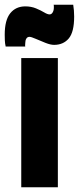

<svg xmlns="http://www.w3.org/2000/svg" viewBox="-67 -793 334 813"><path d="M23 0V-547H178V0ZM-43 -596Q-46 -609 -46.5 -622Q-47 -635 -47 -646Q-47 -708 -23.5 -737Q0 -766 40 -766Q65 -766 85.5 -757.5Q106 -749 120 -740.5Q134 -732 143 -732Q151 -732 156 -740.5Q161 -749 161 -760Q161 -762 161 -766.5Q161 -771 160 -773H243Q247 -749 247 -723Q247 -657 224 -630Q201 -603 162 -603Q147 -603 125.5 -611.5Q104 -620 84.5 -628.5Q65 -637 58 -637Q49 -637 44.5 -629.5Q40 -622 40 -611Q40 -607 39.5 -603Q39 -599 40 -596Z"/></svg>

Font: Georama ExtraCondensed ExtraBold
Style: Regular
Weight: 800
Width: 2
Designer: Jean-Baptiste Levee
Foundry: Production Type
Version: Version 1.000